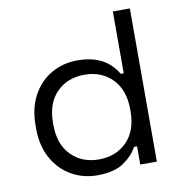

<svg xmlns="http://www.w3.org/2000/svg" viewBox="-79 -762 802 850"><g transform="rotate(-10 322.0 -337.0)"><path d="M560.5 -688.5V0H486V-81.8H472.5Q452.5 -44.5 410.1 -15.2Q367.8 14 291 14Q227.2 14 174.8 -16.2Q122.2 -46.5 90.9 -102.8Q59.5 -159 59.5 -237.8V-250.8Q59.5 -328.8 90.5 -385.4Q121.5 -442 174 -472.2Q226.5 -502.5 291 -502.5Q342 -502.5 377.8 -489Q413.5 -475.5 435.8 -454.1Q458 -432.8 470.5 -410.5H484V-688.5ZM137.5 -248.5V-240Q137.5 -152.2 185.9 -103.1Q234.2 -54 311 -54Q387 -54 435.8 -103.1Q484.5 -152.2 484.5 -240V-248.5Q484.5 -336.2 435.8 -385.4Q387 -434.5 311 -434.5Q234 -434.5 185.8 -385.4Q137.5 -336.2 137.5 -248.5Z"/></g></svg>

Font: Space 7353
Style: Regular
Weight: 400
Designer: Christine Claussen + Ruben Lyon  (Space 7353)
Version: Version 1.000;FEAKit 1.0